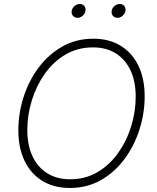

<svg xmlns="http://www.w3.org/2000/svg" viewBox="-20 -931 785 961"><path d="M329.1 9.8Q250 9.8 192.1 -25.6Q134.3 -61 103 -126Q71.8 -190.9 71.8 -278.3Q71.8 -363.3 97.9 -445.1Q124 -526.9 173.3 -592.8Q222.7 -658.7 291.7 -698Q360.8 -737.3 447.3 -737.3Q526.4 -737.3 584 -701.9Q641.6 -666.5 672.9 -601.8Q704.1 -537.1 704.1 -449.2Q704.1 -364.3 678 -282.5Q651.9 -200.7 603 -134.8Q554.2 -68.8 485.1 -29.5Q416 9.8 329.1 9.8ZM331.1 -33.7Q407.2 -33.7 467.8 -69.3Q528.3 -105 571 -165Q613.8 -225.1 636.5 -298.6Q659.2 -372.1 659.2 -447.3Q659.2 -523.9 633.1 -579.1Q606.9 -634.3 559.1 -664.1Q511.2 -693.8 445.8 -693.8Q369.1 -693.8 308.3 -658.2Q247.6 -622.6 204.8 -562.5Q162.1 -502.4 139.4 -429Q116.7 -355.5 116.7 -279.8Q116.7 -204.1 142.8 -148.7Q168.9 -93.3 217 -63.5Q265.1 -33.7 331.1 -33.7ZM567.9 -841.8Q553.2 -841.8 544.9 -852.1Q536.6 -862.3 539.1 -876.5Q541 -890.6 553 -900.9Q564.9 -911.1 579.6 -911.1Q593.8 -911.1 601.8 -901.1Q609.9 -891.1 607.9 -876.5Q605.5 -862.3 593.8 -852.1Q582 -841.8 567.9 -841.8ZM367.7 -841.8Q353.5 -841.8 345 -852.1Q336.4 -862.3 338.9 -876.5Q341.3 -890.6 353.3 -900.9Q365.2 -911.1 379.4 -911.1Q393.6 -911.1 401.9 -901.1Q410.2 -891.1 407.7 -876.5Q405.8 -862.3 393.8 -852.1Q381.8 -841.8 367.7 -841.8Z"/></svg>

Font: Inter 17pt ExtraLight
Style: Italic
Weight: 250
Italic angle: -9.3988°
Version: Version 4.001;git-66647c0bb